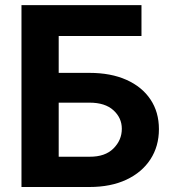

<svg xmlns="http://www.w3.org/2000/svg" viewBox="-20 -748 695 768"><path d="M65.9 0V-727.5H545.9V-604H214.8V-456.5H337.9Q423.3 -456.5 485.6 -428.7Q547.9 -400.9 581.8 -350.3Q615.7 -299.8 615.7 -231.4Q615.7 -163.1 581.8 -110.8Q547.9 -58.6 485.6 -29.3Q423.3 0 337.9 0ZM214.8 -121.1H337.9Q400.4 -120.6 433.8 -154.1Q467.3 -187.5 467.3 -232.9Q467.3 -276.4 433.8 -306.9Q400.4 -337.4 337.9 -337.4H214.8Z"/></svg>

Font: Inter
Style: Bold
Weight: 700
Designer: Rasmus Andersson
Foundry: rsms
Version: Version 4.001;git-9221beed3